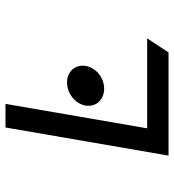

<svg xmlns="http://www.w3.org/2000/svg" viewBox="12 -632 620 683"><g transform="rotate(-90 321.5 -290.0)"><path d="M348 -229C387 -229 423 -258 429 -295C435 -332 409 -361 370 -361C331 -361 294 -332 288 -295C282 -258 309 -229 348 -229ZM294 -580H210L110 0H477L527 -76H207Z"/></g></svg>

Font: Charger Monospace
Style: Regular
Weight: 400
Designer: Jasper
Foundry: Cannot Into Space Fonts
Version: Version 0.980